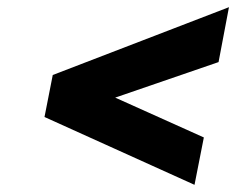

<svg xmlns="http://www.w3.org/2000/svg" viewBox="-20 -616 690 535"><path d="M618 -596 589 -443 301 -344 548 -233 522 -101 104 -290 127 -407Z"/></svg>

Font: REM
Style: Bold Italic
Weight: 700
Italic angle: -11°
Designer: Octavio Pardo
Foundry: Ashler Design
Version: Version 1.005;gftools[0.9.28]